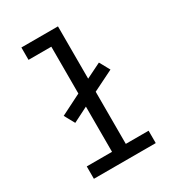

<svg xmlns="http://www.w3.org/2000/svg" viewBox="-178 -838 855 941"><g transform="rotate(-30 250.0 -367.5)"><path d="M75 0V-70H218V-326L133 -283L101 -341L218 -400V-665H89V-735H296V-439L381 -481L413 -423L296 -365V-70H425V0Z"/></g></svg>

Font: Iosevka Algr
Style: Regular
Weight: 400
Monospace: yes
Designer: Belleve Invis
Foundry: Belleve Invis
Version: Version 26.0.2; ttfautohint (v1.8.3)